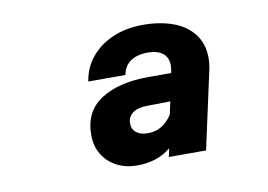

<svg xmlns="http://www.w3.org/2000/svg" viewBox="-52 -784 753 539"><g transform="rotate(-10 325.0 -514.0)"><path d="M396 -353Q358 -321 299 -321Q268 -321 242.5 -334Q217 -347 202 -371Q187 -395 187 -427Q187 -495 238 -527.5Q289 -560 373 -560H438L439 -564Q441 -576 441 -581Q441 -604 426 -616Q411 -628 383 -628Q353 -628 334 -615Q315 -602 311 -577H205Q211 -616 235.5 -645.5Q260 -675 298 -691Q336 -707 384 -707Q431 -707 468.5 -693.5Q506 -680 527.5 -652Q549 -624 549 -584Q549 -566 545 -549L497 -329H391ZM344 -405Q367 -405 383.5 -415Q400 -425 414 -445L422 -482L354 -481Q329 -481 314.5 -470Q300 -459 300 -441Q300 -424 312 -414.5Q324 -405 344 -405Z"/></g></svg>

Font: Azeret Mono
Style: Bold Italic
Weight: 700
Italic angle: -12°
Designer: Martin Vácha
Foundry: Displaay
Version: Version 1.000; Glyphs 3.0.3, build 3074